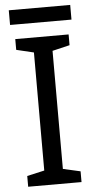

<svg xmlns="http://www.w3.org/2000/svg" viewBox="-58 -890 456 925"><g transform="rotate(-5 169.5 -427.5)"><path d="M298 0H40V-52L124 -71V-642L40 -662V-714H298V-662L214 -642V-71L298 -52ZM318 -855V-784H21V-855Z"/></g></svg>

Font: Noto Sans Symbols 2
Style: Regular
Weight: 400
Designer: Monotype Design Team
Foundry: Monotype Imaging Inc.
Version: Version 2.008; ttfautohint (v1.8.4.7-5d5b)